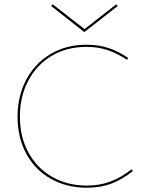

<svg xmlns="http://www.w3.org/2000/svg" viewBox="-20 -872 694 897"><path d="M62 -327Q62 -423 102.5 -499.5Q143 -576 216 -619.5Q289 -663 384 -663Q442 -663 489 -647Q536 -631 579 -601L573 -593Q529 -622 484 -637.5Q439 -653 384 -653Q292 -653 221.5 -611Q151 -569 112 -495Q73 -421 73 -327Q73 -232 113 -159Q153 -86 224 -45.5Q295 -5 386 -5Q446 -5 496.5 -24Q547 -43 594 -81L601 -73Q552 -34 501 -14.5Q450 5 386 5Q292 5 218 -36.5Q144 -78 103 -153.5Q62 -229 62 -327ZM530 -844 374 -722 219 -844 226 -852 375 -736 523 -852Z"/></svg>

Font: Ysabeau Hairline
Style: Regular
Weight: 100
Designer: Christian Thalmann (Catharsis Fonts)
Version: Version 0.003